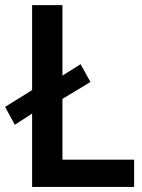

<svg xmlns="http://www.w3.org/2000/svg" viewBox="-26 -740 564 760"><path d="M101.1 -290.5 32.7 -246.1 -5.9 -316.9 101.1 -383.3V-719.7H221.2V-440.9L293 -485.8L332 -415.5L221.2 -348.6V-107.9H504.9V0H101.1Z"/></svg>

Font: Reddit Sans SemiBold
Style: Regular
Weight: 600
Designer: Stephen Hutchings
Foundry: Reddit
Version: Version 1.013